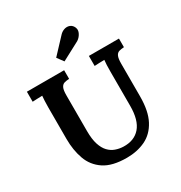

<svg xmlns="http://www.w3.org/2000/svg" viewBox="-169 -829 909 963"><g transform="rotate(-30 285.5 -347.5)"><path d="M235.1 -476Q218.6 -475.2 206.6 -471.6Q194.7 -467.9 188.3 -454.5Q181.9 -441.1 181.9 -410.7V-204.3Q181.9 -157.3 191.8 -126.7Q201.7 -96.1 218.6 -78.5Q235.4 -60.9 256.9 -53.4Q278.3 -45.8 301.1 -45.1Q363.4 -42.9 398.1 -82.7Q432.7 -122.5 432.7 -205.7V-402.6Q432.7 -422.8 433.4 -441.7Q434.2 -460.6 435.6 -470.1Q423.2 -469.7 405 -469.2Q386.9 -468.6 378.4 -467.9V-525.9H552.6V-476Q535.8 -475.2 523.8 -471.6Q511.9 -467.9 505.7 -454.5Q499.4 -441.1 499.4 -410.7V-223Q499.4 -136.8 471.9 -85.1Q444.4 -33.4 396.8 -10.6Q349.1 12.1 289 12.1Q204.6 12.1 157.7 -19.4Q110.7 -51 91.9 -103.8Q73 -156.6 73 -220.8V-402.6Q73 -422.8 73.9 -441.7Q74.8 -460.6 75.9 -470.1Q64.2 -469.7 45.8 -469.2Q27.5 -468.6 19.4 -467.9V-525.9H235.1ZM258.9 -563.3 231.8 -599.9 315 -688.7Q325.6 -699.3 339 -703.9Q352.4 -708.5 365.6 -705.5Q378.8 -702.6 388 -690.1Q400.8 -671.1 391.8 -651.1Q382.8 -631.1 365.2 -619.7Z"/></g></svg>

Font: Parastoo
Style: Regular
Weight: 400
Foundry: Saber Rastikerdar (saber.rastikerdar@gmail.com)
Version: Version 3.000